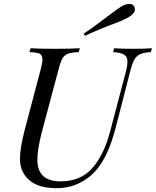

<svg xmlns="http://www.w3.org/2000/svg" viewBox="-20 -957 804 991"><path d="M620.6 -674.8Q603.5 -686 564 -688L568.8 -708Q603 -705.1 666.5 -705.1Q730 -705.1 764.2 -708L758.8 -688Q723.6 -686.5 704.1 -677.7Q684.6 -668.9 673.8 -649.4Q662.1 -629.9 652.8 -591.8L575.2 -291Q538.6 -151.9 477.1 -79.1Q440.4 -36.1 386.7 -10.7Q333 14.6 272 14.2Q165 14.2 118.2 -40Q83 -79.1 83 -136.2Q83 -193.4 107.9 -288.1L190.9 -602.1Q199.2 -633.8 199.2 -649.4Q199.2 -665 190.4 -675.8Q181.6 -686.5 131.8 -688L138.2 -708Q177.7 -705.1 260.7 -705.1Q343.8 -705.1 392.1 -708L386.2 -688Q349.6 -686.5 331.5 -680.2Q313.5 -673.8 303.2 -656.7Q293 -639.6 283.2 -602.1L194.8 -271Q172.9 -184.6 172.9 -132.8Q172.9 -21.5 291 -21Q395.5 -20.5 456.1 -88.9Q516.6 -157.2 548.8 -279.8L630.9 -591.8Q637.7 -619.1 637.7 -641.6Q637.7 -664.1 620.6 -674.8ZM647 -936.5Q676.3 -936.5 676.3 -906.7Q676.8 -897.5 666 -885.7Q646 -862.8 565.4 -833.5Q484.9 -803.7 418.9 -772L412.1 -783.2Q465.3 -818.8 525.4 -865.2Q585.9 -911.1 606.4 -923.8Q627 -936.5 647 -936.5Z"/></svg>

Font: PlayfairDisplay-Italic
Style: Italic
Weight: 400
Italic angle: -14°
Designer: Claus Eggers Sørensen
Foundry: Claus Eggers Sørensen
Version: Version 1.002;PS 001.002;hotconv 1.0.70;makeotf.lib2.5.58329